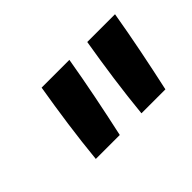

<svg xmlns="http://www.w3.org/2000/svg" viewBox="-57 -964 714 714"><g transform="rotate(-45 300.0 -607.0)"><path d="M134 -442Q142 -524 153.5 -606.5Q165 -689 179 -772H325Q311 -689 294.5 -606.5Q278 -524 260 -442ZM374 -442Q382 -524 393.5 -606.5Q405 -689 419 -772H565Q551 -689 534.5 -606.5Q518 -524 500 -442Z"/></g></svg>

Font: Iosevka Aile Extrabold
Style: Italic
Weight: 800
Italic angle: -9°
Designer: Belleve Invis
Foundry: Belleve Invis
Version: Version 31.1.0; ttfautohint (v1.8.4)